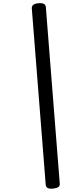

<svg xmlns="http://www.w3.org/2000/svg" viewBox="-20 -1092 402 1189"><path d="M308 76Q286 78 275 72Q264 66 263 51L177 -1039Q176 -1054 186 -1062Q196 -1070 218 -1072Q240 -1074 251.5 -1068Q263 -1062 264 -1047L350 44Q352 59 341 66.5Q330 74 308 76Z"/></svg>

Font: Playwrite CA
Style: Regular
Weight: 400
Designer: Veronika Burian, José Scaglione
Foundry: TypeTogether
Version: Version 1.002